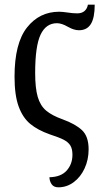

<svg xmlns="http://www.w3.org/2000/svg" viewBox="-20 -596 435 819"><path d="M191 160Q240 159 264.5 131.5Q289 104 289 64Q289 39 280 24.5Q271 10 251.5 0Q232 -10 192 -23Q141 -41 109 -67.5Q77 -94 59.5 -142Q42 -190 42 -269Q42 -411 95 -478.5Q148 -546 233 -546Q245 -546 273 -542Q280 -541 289 -540Q298 -539 309 -539Q329 -539 340.5 -549Q352 -559 355 -576H384Q384 -520 367.5 -493.5Q351 -467 317 -467Q306 -467 295 -470.5Q284 -474 278 -477.5Q272 -481 269 -482Q243 -497 223 -497Q176 -497 153 -448Q130 -399 130 -285Q130 -220 141 -182.5Q152 -145 177 -124Q202 -103 247 -87Q302 -67 330 -40.5Q358 -14 358 41Q358 85 341 122Q324 159 294.5 181Q265 203 229 203Q209 203 200 189.5Q191 176 191 160Z"/></svg>

Font: Noto Serif Cond
Style: Regular
Weight: 400
Width: 3
Designer: Monotype Design Team
Foundry: Monotype Imaging Inc.
Version: Version 1.001